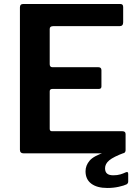

<svg xmlns="http://www.w3.org/2000/svg" viewBox="-20 -762 685 954"><path d="M79 -725Q79 -742 94 -742H579Q592 -742 592 -727V-651Q592 -632 574 -632H244Q227 -632 227 -618V-443Q227 -428 241 -428H469Q484 -428 484 -413V-332Q484 -327 481 -323.5Q478 -320 470 -320H240Q227 -320 227 -308V-122Q227 -110 238 -110H588Q604 -110 604 -96V-15Q604 -9 600 -4.5Q596 0 587 0H98Q79 0 79 -18V-725ZM405 89Q405 60 425.5 36Q446 12 506 -7L598 -3Q544 17 523 34.5Q502 52 502 74Q502 92 512 100.5Q522 109 543 109Q563 109 578 104.5Q593 100 603 95Q617 88 617 102V140Q617 149 609 154Q597 160 570.5 166Q544 172 513 172Q462 172 433.5 150.5Q405 129 405 89Z"/></svg>

Font: Libre Franklin Thin SemiBold
Style: Regular
Weight: 600
Version: Version 3.000